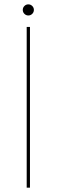

<svg xmlns="http://www.w3.org/2000/svg" viewBox="-20 -861 260 881"><path d="M102.5 0V-737.5H117.5V0ZM110 -790Q99.5 -790 92 -797.5Q84.5 -805 84.5 -815.5Q84.5 -826 92 -833.5Q99.5 -841 110 -841Q120.5 -841 128 -833.5Q135.5 -826 135.5 -815.5Q135.5 -805 128 -797.5Q120.5 -790 110 -790Z"/></svg>

Font: Epilogue Thin
Style: Regular
Weight: 250
Designer: Tyler Finck
Foundry: Etcetera Type Co
Version: Version 2.111